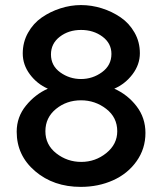

<svg xmlns="http://www.w3.org/2000/svg" viewBox="-20 -730 641 758"><path d="M298.8 7.8Q191.4 7.8 118.7 -54.2Q45.9 -116.2 45.9 -210Q45.9 -268.1 82.5 -313Q119.1 -357.9 168.9 -379.9Q126.5 -398.4 98.1 -436.3Q69.8 -474.1 69.8 -519Q69.8 -563.5 90.6 -600.6Q111.3 -637.7 144.8 -660.9Q178.2 -684.1 218.5 -697Q258.8 -710 299.8 -710Q341.3 -710 381.8 -697.3Q422.4 -684.6 456.3 -661.4Q490.2 -638.2 511.2 -601.3Q532.2 -564.5 532.2 -520Q532.2 -475.1 503.2 -436.8Q474.1 -398.4 431.2 -379.9Q483.9 -356.4 519 -310.8Q554.2 -265.1 554.2 -205.1Q554.2 -142.6 519 -93.3Q483.9 -43.9 426 -18.1Q368.2 7.8 298.8 7.8ZM299.8 -418Q345.7 -418 382.8 -445.1Q419.9 -472.2 419.9 -517.1Q419.9 -559.1 384.5 -585.4Q349.1 -611.8 299.8 -611.8Q251 -611.8 216.1 -585Q181.2 -558.1 181.2 -515.1Q181.2 -470.7 217.8 -444.3Q254.4 -418 299.8 -418ZM299.8 -334Q242.7 -334 200.9 -299.8Q159.2 -265.6 159.2 -211.9Q159.2 -158.2 202.4 -124.5Q245.6 -90.8 300.8 -90.8Q356.4 -90.8 399.7 -125.7Q442.9 -160.6 442.9 -211.9Q442.9 -266.6 399.2 -300.3Q355.5 -334 299.8 -334Z"/></svg>

Font: Rawline SemiBold
Style: Regular
Weight: 600
Designer: Matt McInerney, Pablo Impallari, Rodrigo Fuenzalida
Foundry: Matt McInerney, Pablo Impallari, Rodrigo Fuenzalida
Version: Version 4.020;PS 004.020;hotconv 1.0.88;makeotf.lib2.5.64775